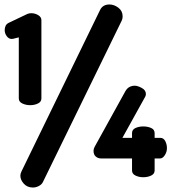

<svg xmlns="http://www.w3.org/2000/svg" viewBox="-20 -792 766 858"><path d="M115 -322Q96 -322 80 -329.5Q64 -337 64 -352V-625L48 -621Q39 -618 32 -618Q19 -618 10 -630.5Q1 -643 1 -657Q1 -668 5 -676.5Q9 -685 19 -690L103 -730Q111 -733 120 -733Q136 -733 150.5 -724.5Q165 -716 165 -702V-352Q165 -337 149.5 -329.5Q134 -322 115 -322ZM127 46Q102 46 86.5 29Q71 12 71 -7Q71 -16 76 -26L427 -747Q439 -772 469 -772Q490 -772 509 -757.5Q528 -743 528 -719Q528 -708 524 -700L172 21Q167 32 154 39Q141 46 127 46ZM620 0Q601 0 585.5 -7.5Q570 -15 570 -30V-84H431Q418 -84 408 -92.5Q398 -101 398 -118Q398 -127 403 -136L540 -384Q548 -398 559 -403.5Q570 -409 582 -409Q595 -409 613.5 -399Q632 -389 632 -372Q632 -366 629 -360L527 -176H570V-197Q570 -213 585.5 -220Q601 -227 620 -227Q640 -227 655.5 -220Q671 -213 671 -197V-176H696Q711 -176 718.5 -161.5Q726 -147 726 -130Q726 -113 716.5 -98.5Q707 -84 696 -84H671V-30Q671 -15 655.5 -7.5Q640 0 620 0Z"/></svg>

Font: Dosis ExtraBold
Style: Regular
Weight: 800
Designer: EdgarTolentino, PabloImpallari, IginoMarini
Foundry: EdgarTolentino, PabloImpallari, IginoMarini
Version: Version 3.001; ttfautohint (v1.8.2)